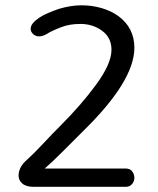

<svg xmlns="http://www.w3.org/2000/svg" viewBox="-20 -723 610 743"><path d="M291.1 -630.4Q269.6 -630.4 251.3 -627.2Q232.9 -624.1 216.5 -617.7Q177.2 -602.5 158.2 -589.9Q144.3 -582.3 131 -582.3Q117.7 -582.3 108.2 -591.1Q98.7 -600 98.7 -611.4Q98.7 -622.8 107.6 -633.5Q116.5 -644.3 131.6 -654.4Q146.8 -664.6 166.5 -672.8Q186.1 -681 207.6 -688.6Q254.4 -702.5 294.9 -702.5Q335.4 -702.5 372.8 -691.8Q410.1 -681 438 -660.8Q500 -615.2 500 -538Q500 -410.1 303.8 -217.7Q265.8 -179.7 224.7 -138.6Q183.5 -97.5 153.2 -70.9H465.8Q483.5 -70.9 491.8 -59.5Q500 -48.1 500 -34.8Q500 -21.5 491.1 -10.8Q482.3 0 465.8 0H111.4Q81 0 66.5 -12.7Q51.9 -25.3 51.9 -43Q51.9 -77.2 84.8 -105.1Q108.9 -126.6 145.6 -165.8Q182.3 -205.1 217.7 -240.5Q253.2 -275.9 288 -315.8Q322.8 -355.7 350.6 -393.7Q411.4 -475.9 411.4 -530.4Q411.4 -578.5 373.4 -605.1Q338 -630.4 291.1 -630.4Z"/></svg>

Font: Mandali
Style: Regular
Weight: 400
Designer: Purushoth Kumar Guthula
Foundry: Silikandhra, Hyderabad
Version: Version 1.0.5; ttfautohint (v1.2.25-373a) -l 7 -r 28 -G 50 -